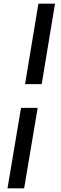

<svg xmlns="http://www.w3.org/2000/svg" viewBox="-20 -810 331 1050"><path d="M117 -350 190 -790H281L208 -350ZM21 220 95 -220H186L112 220Z"/></svg>

Font: Figtree SemiBold
Style: Italic
Weight: 600
Italic angle: -9.5°
Foundry: Erik Kennedy
Version: Version 2.001;gftools[0.9.30]